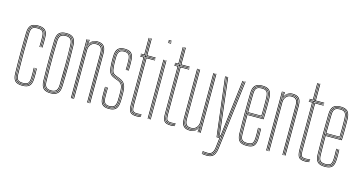

<svg xmlns="http://www.w3.org/2000/svg" viewBox="-97 -1243 3555 1885"><g transform="rotate(15 1681.0 -300.0)"><path d="M147.2 5.5Q95.2 5.5 73.2 -17.5Q51.2 -40.5 50 -91.8Q48.8 -149.2 48.1 -201.9Q47.5 -254.5 47.6 -304.6Q47.8 -354.8 48.4 -404.9Q49 -455 50 -507.2Q51.2 -558 72.4 -581.8Q93.5 -605.5 147 -605.5Q197.8 -605.5 220.6 -583.1Q243.5 -560.8 243.8 -507.8Q244 -486 244.1 -461.1Q244.2 -436.2 242.8 -406.8H236.8Q238 -435.5 237.9 -460.2Q237.8 -485 237.8 -507.5Q237.2 -557.2 216.5 -578.5Q195.8 -599.8 147 -599.8Q96 -599.8 76.6 -577.4Q57.2 -555 56 -507Q55 -455 54.4 -404.2Q53.8 -353.5 53.8 -302.5Q53.8 -251.5 54.2 -199.2Q54.8 -147 56 -92Q57.2 -43.2 77.6 -21.8Q98 -0.2 147.2 -0.2Q195 -0.2 215.5 -21Q236 -41.8 237.8 -91.8Q238.5 -114 238.4 -138.1Q238.2 -162.2 236.8 -194.5H242.8Q244.2 -165.2 244.5 -140.1Q244.8 -115 243.8 -91.8Q242 -40 220.4 -17.2Q198.8 5.5 147.2 5.5ZM147.2 -5.8Q100.5 -5.8 81.9 -25.8Q63.2 -45.8 62.2 -92Q61.2 -147 60.6 -199.5Q60 -252 60 -303.2Q60 -354.5 60.6 -405.1Q61.2 -455.8 62.2 -506.8Q63.2 -554.5 82 -574.4Q100.8 -594.2 147 -594.2Q192.8 -594.2 212 -574.6Q231.2 -555 231.5 -507.5Q231.8 -488.8 231.9 -463Q232 -437.2 230.5 -406.8H224.5Q226 -437.5 225.8 -463.4Q225.5 -489.2 225.5 -507.2Q225.2 -552.8 207.5 -570.6Q189.8 -588.5 147 -588.5Q104 -588.5 86.6 -570.4Q69.2 -552.2 68.2 -506.5Q67.2 -458 66.6 -408.2Q66 -358.5 65.9 -307.1Q65.8 -255.8 66.2 -202.4Q66.8 -149 68 -93Q69 -48 86.4 -29.8Q103.8 -11.5 147.2 -11.5Q189.8 -11.5 206.9 -29.4Q224 -47.2 225.5 -92.2Q226.2 -113.8 226.1 -138.4Q226 -163 224.5 -194.5H230.5Q232 -159.2 232.1 -135.5Q232.2 -111.8 231.5 -92.2Q229.8 -44.8 211.4 -25.2Q193 -5.8 147.2 -5.8ZM147.2 -17Q107 -17 91.1 -33.8Q75.2 -50.5 74.2 -93Q73.2 -146.8 72.6 -198.5Q72 -250.2 72 -301.2Q72 -352.2 72.6 -403.2Q73.2 -454.2 74.2 -506.2Q75.2 -549.2 91 -566.1Q106.8 -583 147 -583Q187.2 -583 203.2 -566.4Q219.2 -549.8 219.2 -507.2Q219.5 -485 219.6 -461.1Q219.8 -437.2 218.2 -406.8H212.2Q213.8 -437.8 213.5 -461.6Q213.2 -485.5 213.2 -507Q213.2 -546.8 199 -562Q184.8 -577.2 147 -577.2Q109.2 -577.2 95.2 -561.8Q81.2 -546.2 80.5 -506.2Q79.5 -456.8 78.9 -407.2Q78.2 -357.8 78.2 -307Q78.2 -256.2 78.8 -203.1Q79.2 -150 80.5 -93Q81.2 -53.8 95.2 -38.2Q109.2 -22.8 147.2 -22.8Q184.2 -22.8 198.1 -37.8Q212 -52.8 213.2 -92.8Q214 -115 213.9 -138.9Q213.8 -162.8 212.2 -194.5H218.2Q219.8 -162 219.9 -137.6Q220 -113.2 219.2 -92.8Q218 -49.8 202.2 -33.4Q186.5 -17 147.2 -17Z M433.8 5.5Q384.5 5.5 361.2 -17.1Q338 -39.8 336.2 -93.5Q334.2 -162 333.5 -228.6Q332.8 -295.2 333.4 -363.8Q334 -432.2 336.2 -506Q338 -560.8 361.5 -583.1Q385 -605.5 433.8 -605.5Q484.5 -605.5 507 -582.1Q529.5 -558.8 531.2 -505.8Q534.2 -404 534.5 -303.1Q534.8 -202.2 531.2 -93.2Q529.5 -38.2 505.5 -16.4Q481.5 5.5 433.8 5.5ZM433.8 -0.2Q477.8 -0.2 500.6 -20.4Q523.5 -40.5 525 -93.2Q528.5 -203.5 528.4 -302.8Q528.2 -402 525 -505.2Q523.8 -556.2 502.2 -578Q480.8 -599.8 433.8 -599.8Q388.2 -599.8 366 -578.6Q343.8 -557.5 342.2 -505Q340.2 -439.2 339.5 -373Q338.8 -306.8 339.4 -237.5Q340 -168.2 342.2 -93.5Q343.8 -41 366.5 -20.6Q389.2 -0.2 433.8 -0.2ZM433.8 -5.8Q389.5 -5.8 369.8 -26.4Q350 -47 348.5 -94.5Q346.5 -162.5 345.8 -230Q345 -297.5 345.6 -366Q346.2 -434.5 348.5 -505Q350 -553.5 370.1 -573.9Q390.2 -594.2 433.8 -594.2Q476.5 -594.2 497 -574.1Q517.5 -554 519 -505.8Q521 -438.2 521.8 -371.5Q522.5 -304.8 521.9 -236.1Q521.2 -167.5 519 -94.2Q517.8 -46.2 497.5 -26Q477.2 -5.8 433.8 -5.8ZM433.8 -11.5Q474 -11.5 492.8 -30.4Q511.5 -49.2 513 -94.5Q516 -195.8 516.1 -296.8Q516.2 -397.8 513 -504.5Q511.5 -550.2 492.8 -569.4Q474 -588.5 433.8 -588.5Q393.2 -588.5 374.6 -569.4Q356 -550.2 354.5 -504.8Q352.5 -439.8 351.8 -373.4Q351 -307 351.6 -237.9Q352.2 -168.8 354.5 -94.5Q356 -48.8 375 -30.1Q394 -11.5 433.8 -11.5ZM433.8 -17Q398.5 -17 380.2 -33.9Q362 -50.8 360.5 -94.5Q358.5 -164.8 357.8 -232.1Q357 -299.5 357.8 -366.9Q358.5 -434.2 360.5 -504.5Q362 -548 379.8 -565.5Q397.5 -583 433.8 -583Q469 -583 487.4 -566Q505.8 -549 506.8 -504.5Q509.8 -404 510 -303.5Q510.2 -203 506.8 -94.8Q505.8 -51.5 487.6 -34.2Q469.5 -17 433.8 -17ZM433.8 -22.8Q468.2 -22.8 483.9 -39.5Q499.5 -56.2 500.8 -95Q503.8 -198 503.9 -297.2Q504 -396.5 500.8 -504.5Q499.5 -544.2 483.5 -560.8Q467.5 -577.2 433.8 -577.2Q399.2 -577.2 383.6 -560.2Q368 -543.2 366.8 -504.2Q364.8 -433.8 364 -366.9Q363.2 -300 364 -233Q364.8 -166 366.8 -94.8Q368 -55.5 384 -39.1Q400 -22.8 433.8 -22.8Z M830.5 0V-505.2Q830.5 -526 827.1 -543.2Q823.8 -560.5 814.8 -573.1Q805.8 -585.8 789.6 -592.8Q773.5 -599.8 748.2 -599.8Q718.8 -599.8 696.1 -584Q673.5 -568.2 663 -539.8H660.5L665 -600H671.2V-595.8L666 -555.2H667.5Q677.8 -578 700.1 -591.8Q722.5 -605.5 749.2 -605.5Q771.2 -605.5 786.6 -600.4Q802 -595.2 811.9 -585.9Q821.8 -576.5 827.1 -564Q832.5 -551.5 834.6 -536.6Q836.8 -521.8 836.8 -505.8V0ZM641 0V-600H647.2V0ZM666 0V-499Q666 -517.5 673.9 -536.6Q681.8 -555.8 699.4 -568.9Q717 -582 746 -582Q766.2 -582 779.1 -576.5Q792 -571 799.1 -560.6Q806.2 -550.2 809.2 -536Q812.2 -521.8 812.2 -504.2V0H806V-504Q806 -525.5 801.2 -541.6Q796.5 -557.8 783.5 -567Q770.5 -576.2 745.8 -576.2Q719.2 -576.2 703.1 -564.4Q687 -552.5 679.6 -534.8Q672.2 -517 672.2 -499.2V0ZM653.2 0V-600H659.2L657 -521.2H659.5Q666.8 -552 689.6 -573Q712.5 -594 747.5 -593.8Q793 -593.8 808.8 -570.1Q824.5 -546.5 824.5 -505V0H818.2V-504.8Q818.2 -544.8 803.4 -566.4Q788.5 -588 746.8 -588Q715.8 -588 696.6 -573.5Q677.5 -559 668.6 -538.2Q659.8 -517.5 659.8 -498.8V0Z M1027.5 5.5Q979.8 5.5 958.5 -17Q937.2 -39.5 936.2 -91.8Q936 -117.5 935.8 -140Q935.5 -162.5 936.2 -194.5H942.2Q941.5 -160.2 941.6 -137.6Q941.8 -115 942.2 -92Q943.2 -42.8 963.1 -21.5Q983 -0.2 1027.5 -0.2Q1073 -0.2 1093.5 -21.6Q1114 -43 1116.5 -91.5Q1117.5 -106.2 1117.6 -120.5Q1117.8 -134.8 1117.6 -149.4Q1117.5 -164 1117.5 -180Q1117.5 -239.8 1100.5 -267.4Q1083.5 -295 1047.2 -308.2L1016.8 -319.5Q996.5 -327 984.8 -336.4Q973 -345.8 967.4 -368.6Q961.8 -391.5 960 -439Q959.5 -457.5 959.5 -472.2Q959.5 -487 960 -506.5Q961.5 -547.2 977.1 -565.1Q992.8 -583 1028 -583Q1063.5 -583 1079.2 -565.4Q1095 -547.8 1095.8 -507.2Q1096.2 -484.8 1096.4 -462.6Q1096.5 -440.5 1095.8 -406.8H1089.8Q1091.2 -437 1090.9 -461.9Q1090.5 -486.8 1090 -506.8Q1089.2 -545 1074.8 -561.1Q1060.2 -577.2 1028 -577.2Q996 -577.2 981.6 -560.9Q967.2 -544.5 966 -506.5Q965.5 -484.5 965.5 -471.2Q965.5 -458 966 -439.2Q967.8 -396.8 972 -374.9Q976.2 -353 987.1 -342.9Q998 -332.8 1018.8 -325L1049 -313.5Q1072 -304.8 1088.8 -290.5Q1105.5 -276.2 1114.5 -250.1Q1123.5 -224 1123.5 -180Q1123.5 -164.5 1123.6 -149.6Q1123.8 -134.8 1123.6 -120.2Q1123.5 -105.8 1122.5 -91.2Q1119.8 -40.8 1098.4 -17.6Q1077 5.5 1027.5 5.5ZM1027.5 -5.8Q985.2 -5.8 967.1 -26.1Q949 -46.5 948 -92.2Q947.8 -117 947.2 -141.5Q946.8 -166 948 -194.5H954Q952.5 -163.8 953.1 -138.1Q953.8 -112.5 954 -92.2Q954.8 -49 971.9 -30.2Q989 -11.5 1027.5 -11.5Q1067.8 -11.5 1085 -30.8Q1102.2 -50 1104.5 -92Q1105.8 -114 1105.6 -134.5Q1105.5 -155 1105.5 -180Q1105.5 -236.5 1090.2 -261.1Q1075 -285.8 1043.5 -297.5L1012.8 -308.8Q988 -317.8 974.6 -329.9Q961.2 -342 955.5 -366.8Q949.8 -391.5 948 -438.8Q947.2 -459 947.4 -473.5Q947.5 -488 948 -506.8Q949.2 -553.2 967.8 -573.8Q986.2 -594.2 1028 -594.2Q1070 -594.2 1088.2 -574.1Q1106.5 -554 1107.5 -507.5Q1108 -483.5 1108.1 -462Q1108.2 -440.5 1107.5 -406.8H1101.5Q1102.5 -443.8 1102.4 -464.9Q1102.2 -486 1101.8 -507.5Q1101 -551 1083.8 -569.8Q1066.5 -588.5 1028 -588.5Q989.2 -588.5 972.2 -569.4Q955.2 -550.2 954 -506.8Q953.5 -487.5 953.4 -473Q953.2 -458.5 954 -439Q955.8 -390.2 961.8 -366.5Q967.8 -342.8 980.4 -332.5Q993 -322.2 1014.8 -314L1045.5 -302.5Q1078 -290.5 1094.8 -265.2Q1111.5 -240 1111.5 -180Q1111.5 -155.5 1111.6 -134.6Q1111.8 -113.8 1110.5 -91.8Q1108 -47 1089.5 -26.4Q1071 -5.8 1027.5 -5.8ZM1027.5 -17Q992.5 -17 976.5 -34.4Q960.5 -51.8 959.8 -92.8Q959.5 -112.8 959 -138.5Q958.5 -164.2 960 -194.5H965.8Q964.5 -167.5 964.9 -141.6Q965.2 -115.8 965.8 -92.8Q966.2 -55.2 980.6 -39Q995 -22.8 1027.5 -22.8Q1062.2 -22.8 1076.2 -40.1Q1090.2 -57.5 1092.5 -92.5Q1093.8 -115 1093.5 -135.8Q1093.2 -156.5 1093.2 -180Q1093.2 -233.8 1080.1 -255.2Q1067 -276.8 1039.8 -286.5L1008.8 -298Q981.8 -307.8 966.5 -321.5Q951.2 -335.2 944.4 -362.2Q937.5 -389.2 936 -438.5Q935.2 -459.2 935.4 -474.8Q935.5 -490.2 936 -507Q937.2 -559.2 958.5 -582.4Q979.8 -605.5 1028 -605.5Q1075.8 -605.5 1097 -582.9Q1118.2 -560.2 1119.2 -507.8Q1119.8 -487.2 1120.2 -461.8Q1120.8 -436.2 1119.2 -406.8H1113.5Q1114 -440.8 1114 -462.9Q1114 -485 1113.5 -507.5Q1112.5 -556.2 1093 -578Q1073.5 -599.8 1028 -599.8Q982.2 -599.8 962.9 -577.8Q943.5 -555.8 942 -507Q941.5 -484.8 941.5 -470.9Q941.5 -457 942 -438.5Q943.8 -390.8 949.9 -365Q956 -339.2 970.4 -326.1Q984.8 -313 1010.8 -303.2L1041.8 -291.8Q1072.2 -280.5 1085.8 -257Q1099.2 -233.5 1099.2 -180Q1099.2 -164.8 1099.4 -150.1Q1099.5 -135.5 1099.4 -121.1Q1099.2 -106.8 1098.5 -92Q1096.2 -52.8 1080.1 -34.9Q1064 -17 1027.5 -17Z M1308.8 -6.2Q1263 -6.2 1250.8 -26.2Q1238.5 -46.2 1238.5 -91.8V-582.8H1192.2V-588.5H1238.5V-770H1244.5V-588.5H1342.2V-582.8H1244.5V-91.8Q1244.5 -48 1255.8 -30Q1267 -12 1308.8 -12Q1319 -12 1330.4 -13.1Q1341.8 -14.2 1352.2 -16.5V-10.8Q1342 -8.2 1330.5 -7.2Q1319 -6.2 1308.8 -6.2ZM1308.8 5.5Q1258.2 5.5 1242.2 -17.2Q1226.2 -40 1226.2 -91.8V-571H1192.2V-576.8H1232.2V-91.8Q1232.2 -43.5 1246.2 -22Q1260.2 -0.5 1308.8 -0.5Q1319.5 -0.5 1331.1 -1.6Q1342.8 -2.8 1352.2 -5.2V0.5Q1334.2 5.5 1308.8 5.5ZM1308.8 -17.8Q1269.8 -17.8 1260.1 -34.5Q1250.5 -51.2 1250.5 -92V-576.8H1342.2V-571H1256.8V-92Q1256.8 -53.5 1265 -38.5Q1273.2 -23.5 1308.8 -23.5Q1319 -23.5 1330.2 -24.5Q1341.5 -25.5 1352.2 -27.5V-22Q1342.2 -20 1330.8 -18.9Q1319.2 -17.8 1308.8 -17.8ZM1192.2 -594.2V-600H1226.2V-770H1232.2V-594.2ZM1250.5 -594.2V-770H1256.8V-600H1342.2V-594.2Z M1421.2 -794.2V-800H1451.8V-794.2ZM1421.2 -771V-776.8H1451.8V-771ZM1421.2 -782.8V-788.5H1451.8V-782.8ZM1445.8 0V-600H1451.8V0ZM1421.2 0V-600H1427.5V0ZM1433.5 0V-600H1439.5V0Z M1655.2 -6.2Q1609.5 -6.2 1597.2 -26.2Q1585 -46.2 1585 -91.8V-582.8H1538.8V-588.5H1585V-770H1591V-588.5H1688.8V-582.8H1591V-91.8Q1591 -48 1602.2 -30Q1613.5 -12 1655.2 -12Q1665.5 -12 1676.9 -13.1Q1688.2 -14.2 1698.8 -16.5V-10.8Q1688.5 -8.2 1677 -7.2Q1665.5 -6.2 1655.2 -6.2ZM1655.2 5.5Q1604.8 5.5 1588.8 -17.2Q1572.8 -40 1572.8 -91.8V-571H1538.8V-576.8H1578.8V-91.8Q1578.8 -43.5 1592.8 -22Q1606.8 -0.5 1655.2 -0.5Q1666 -0.5 1677.6 -1.6Q1689.2 -2.8 1698.8 -5.2V0.5Q1680.8 5.5 1655.2 5.5ZM1655.2 -17.8Q1616.2 -17.8 1606.6 -34.5Q1597 -51.2 1597 -92V-576.8H1688.8V-571H1603.2V-92Q1603.2 -53.5 1611.5 -38.5Q1619.8 -23.5 1655.2 -23.5Q1665.5 -23.5 1676.8 -24.5Q1688 -25.5 1698.8 -27.5V-22Q1688.8 -20 1677.2 -18.9Q1665.8 -17.8 1655.2 -17.8ZM1538.8 -594.2V-600H1572.8V-770H1578.8V-594.2ZM1597 -594.2V-770H1603.2V-600H1688.8V-594.2Z M1851.2 5.5Q1831 5.5 1816 1.1Q1801 -3.2 1791 -11.8Q1781 -20.2 1775 -32.4Q1769 -44.5 1766.4 -60.1Q1763.8 -75.8 1763.8 -94.2V-600H1770V-94.8Q1770 -72.8 1773.9 -55.1Q1777.8 -37.5 1787 -25.4Q1796.2 -13.2 1812.2 -6.8Q1828.2 -0.2 1852 -0.2Q1881.8 -0.2 1904.4 -16.2Q1927 -32.2 1937.5 -60.2H1939.8L1935.5 -7.2V0H1929V-5L1934.2 -44.8H1933Q1922.2 -22 1900.2 -8.2Q1878.2 5.5 1851.2 5.5ZM1953.2 0V-600H1959.5V0ZM1854.2 -18Q1835.2 -18 1822.5 -23.1Q1809.8 -28.2 1802.2 -38.1Q1794.8 -48 1791.5 -62.5Q1788.2 -77 1788.2 -95.8V-600H1794.2V-96Q1794.2 -72 1799.9 -56Q1805.5 -40 1818.6 -31.9Q1831.8 -23.8 1854.8 -23.8Q1881 -23.8 1897.4 -35.6Q1913.8 -47.5 1921.2 -65.4Q1928.8 -83.2 1928.8 -100.8V-600H1935V-101Q1935 -82.8 1926.9 -63.4Q1918.8 -44 1901.1 -31Q1883.5 -18 1854.2 -18ZM1852.8 -6.2Q1810.8 -6.2 1793.4 -27.6Q1776 -49 1776 -95V-600H1782V-95.2Q1782 -52.5 1798.1 -32.2Q1814.2 -12 1853.8 -12Q1884.5 -12 1903.8 -26.5Q1923 -41 1932 -61.9Q1941 -82.8 1941 -101.2V-600H1947.2V0H1941V-15L1943.2 -78.8H1941Q1935 -50.5 1911.8 -28.2Q1888.5 -6 1852.8 -6.2Z M2076.2 200Q2064.8 200 2048.6 198.6Q2032.5 197.2 2024.2 195V189.2Q2033.5 191.5 2049.2 192.9Q2065 194.2 2076.2 194.2Q2104.8 194.2 2122.5 184.2Q2140.2 174.2 2150.1 153.8Q2160 133.2 2163.8 102L2249.8 -600H2256L2170 102.8Q2165.8 136 2155.2 157.5Q2144.8 179 2125.6 189.5Q2106.5 200 2076.2 200ZM2076.2 177.2Q2065.5 177.2 2050.2 175.9Q2035 174.5 2024.2 172.5V167Q2034.2 168.8 2049.4 170Q2064.5 171.2 2076.2 171.2Q2106.8 171.2 2121 153.5Q2135.2 135.8 2139.8 98.5L2151.2 0H2121.8L2048 -600H2054L2127 -5.8H2158.2L2145.8 99.2Q2141 139.8 2125.2 158.5Q2109.5 177.2 2076.2 177.2ZM2076.2 188.5Q2064.8 188.5 2049.4 187.1Q2034 185.8 2024.2 183.8V178Q2034.2 180 2049.2 181.4Q2064.2 182.8 2076.2 182.8Q2113.5 182.8 2130.1 161.9Q2146.8 141 2151.8 100.2L2165.2 -11.5H2131.8L2119.2 -108.2L2060.2 -600H2066.5L2124.8 -112.8L2136.8 -17.2H2166L2237.5 -600H2243.5L2157.8 101Q2152.5 144 2134.9 166.2Q2117.2 188.5 2076.2 188.5ZM2141.5 -23.2 2130.2 -117 2072.8 -600H2079L2136 -120.8L2146.5 -29H2156.5L2167.2 -120.8L2225 -600H2231.2L2172.8 -114.5L2161.5 -23.2Z M2428.2 5.5Q2374.5 5.5 2352.5 -17.6Q2330.5 -40.8 2329.2 -91.8Q2328 -149.2 2327.4 -201.9Q2326.8 -254.5 2326.9 -304.6Q2327 -354.8 2327.6 -404.9Q2328.2 -455 2329.2 -507.2Q2330.5 -557.2 2352.2 -581.4Q2374 -605.5 2428 -605.5Q2476 -605.5 2498.5 -583.2Q2521 -561 2523 -508.8Q2523.5 -493.2 2523.9 -470.8Q2524.2 -448.2 2524.4 -420Q2524.5 -391.8 2524 -358.8Q2523.5 -325.8 2522 -289.2H2357.5Q2357.5 -250.2 2357.8 -218.2Q2358 -186.2 2358.6 -156.1Q2359.2 -126 2359.8 -93Q2360.5 -53.5 2374.9 -38.1Q2389.2 -22.8 2428.2 -22.8Q2464 -22.8 2477.4 -36.8Q2490.8 -50.8 2492.5 -93Q2493.2 -110.5 2493.1 -137.1Q2493 -163.8 2491.5 -194.5H2497.5Q2499 -164.2 2499.1 -137.5Q2499.2 -110.8 2498.5 -93Q2496.8 -48 2481.5 -32.5Q2466.2 -17 2428.2 -17Q2386.2 -17 2370.4 -33.8Q2354.5 -50.5 2353.5 -92.8Q2353 -122.5 2352.4 -154.4Q2351.8 -186.2 2351.5 -221.2Q2351.2 -256.2 2351.2 -294.8H2516.2Q2517.5 -332.8 2518 -365.4Q2518.5 -398 2518.4 -424.9Q2518.2 -451.8 2517.9 -472.9Q2517.5 -494 2516.8 -508.8Q2514.8 -561.8 2492.1 -580.8Q2469.5 -599.8 2428 -599.8Q2376.5 -599.8 2356.5 -577Q2336.5 -554.2 2335.2 -507Q2334.2 -455.2 2333.6 -404.2Q2333 -353.2 2333 -302.1Q2333 -251 2333.5 -198.8Q2334 -146.5 2335.2 -92Q2336.5 -42.5 2357.2 -21.4Q2378 -0.2 2428.2 -0.2Q2474.8 -0.2 2494.6 -20Q2514.5 -39.8 2517 -92Q2517.5 -103.2 2517.6 -119.5Q2517.8 -135.8 2517.4 -155.1Q2517 -174.5 2516 -194.5H2522Q2523.2 -167 2523.6 -139.5Q2524 -112 2523 -91.8Q2520.8 -38 2499.6 -16.2Q2478.5 5.5 2428.2 5.5ZM2428.2 -5.8Q2380 -5.8 2361.2 -25.6Q2342.5 -45.5 2341.5 -92Q2340.2 -146.8 2339.8 -199.5Q2339.2 -252.2 2339.2 -303.5Q2339.2 -354.8 2339.9 -405.5Q2340.5 -456.2 2341.5 -506.8Q2342.5 -554 2362 -574.1Q2381.5 -594.2 2428 -594.2Q2470.2 -594.2 2489.6 -575Q2509 -555.8 2510.8 -506.5Q2511.5 -493.2 2512 -463.8Q2512.5 -434.2 2512.2 -392.5Q2512 -350.8 2510.2 -300.5H2345.2Q2345.2 -237.8 2345.8 -190.2Q2346.2 -142.8 2347.2 -92.5Q2348 -47.8 2365.8 -29.6Q2383.5 -11.5 2428.2 -11.5Q2469.8 -11.5 2486.2 -28.5Q2502.8 -45.5 2504.8 -92.5Q2505.5 -110 2505.4 -136.9Q2505.2 -163.8 2503.8 -194.5H2509.8Q2511 -168.5 2511.4 -140.6Q2511.8 -112.8 2510.8 -92.5Q2508.8 -42.5 2490.6 -24.1Q2472.5 -5.8 2428.2 -5.8ZM2345.2 -306H2504.2Q2506 -350.2 2506.2 -390.6Q2506.5 -431 2506 -461.5Q2505.5 -492 2504.8 -506.2Q2503 -552.8 2485.4 -570.6Q2467.8 -588.5 2428 -588.5Q2384.5 -588.5 2366.5 -570Q2348.5 -551.5 2347.5 -506.5Q2346.5 -463 2345.9 -414.1Q2345.2 -365.2 2345.2 -306ZM2351.2 -311.8Q2351.5 -348.2 2351.6 -379.4Q2351.8 -410.5 2352.4 -441Q2353 -471.5 2353.5 -506.2Q2354.5 -548.8 2370.9 -565.9Q2387.2 -583 2428 -583Q2463.8 -583 2480.2 -567Q2496.8 -551 2498.5 -506.2Q2499 -493.5 2499.5 -465.6Q2500 -437.8 2499.9 -398.5Q2499.8 -359.2 2498.2 -311.8ZM2357.5 -317.2H2492.5Q2493.8 -360.2 2493.9 -398.4Q2494 -436.5 2493.5 -464.8Q2493 -493 2492.5 -506.2Q2490.8 -547.8 2476 -562.5Q2461.2 -577.2 2428 -577.2Q2389.8 -577.2 2375.1 -561.4Q2360.5 -545.5 2359.8 -506.2Q2359.2 -474.2 2358.6 -445.5Q2358 -416.8 2357.8 -386Q2357.5 -355.2 2357.5 -317.2Z M2815.5 0V-505.2Q2815.5 -526 2812.1 -543.2Q2808.8 -560.5 2799.8 -573.1Q2790.8 -585.8 2774.6 -592.8Q2758.5 -599.8 2733.2 -599.8Q2703.8 -599.8 2681.1 -584Q2658.5 -568.2 2648 -539.8H2645.5L2650 -600H2656.2V-595.8L2651 -555.2H2652.5Q2662.8 -578 2685.1 -591.8Q2707.5 -605.5 2734.2 -605.5Q2756.2 -605.5 2771.6 -600.4Q2787 -595.2 2796.9 -585.9Q2806.8 -576.5 2812.1 -564Q2817.5 -551.5 2819.6 -536.6Q2821.8 -521.8 2821.8 -505.8V0ZM2626 0V-600H2632.2V0ZM2651 0V-499Q2651 -517.5 2658.9 -536.6Q2666.8 -555.8 2684.4 -568.9Q2702 -582 2731 -582Q2751.2 -582 2764.1 -576.5Q2777 -571 2784.1 -560.6Q2791.2 -550.2 2794.2 -536Q2797.2 -521.8 2797.2 -504.2V0H2791V-504Q2791 -525.5 2786.2 -541.6Q2781.5 -557.8 2768.5 -567Q2755.5 -576.2 2730.8 -576.2Q2704.2 -576.2 2688.1 -564.4Q2672 -552.5 2664.6 -534.8Q2657.2 -517 2657.2 -499.2V0ZM2638.2 0V-600H2644.2L2642 -521.2H2644.5Q2651.8 -552 2674.6 -573Q2697.5 -594 2732.5 -593.8Q2778 -593.8 2793.8 -570.1Q2809.5 -546.5 2809.5 -505V0H2803.2V-504.8Q2803.2 -544.8 2788.4 -566.4Q2773.5 -588 2731.8 -588Q2700.8 -588 2681.6 -573.5Q2662.5 -559 2653.6 -538.2Q2644.8 -517.5 2644.8 -498.8V0Z M3022.2 -6.2Q2976.5 -6.2 2964.2 -26.2Q2952 -46.2 2952 -91.8V-582.8H2905.8V-588.5H2952V-770H2958V-588.5H3055.8V-582.8H2958V-91.8Q2958 -48 2969.2 -30Q2980.5 -12 3022.2 -12Q3032.5 -12 3043.9 -13.1Q3055.2 -14.2 3065.8 -16.5V-10.8Q3055.5 -8.2 3044 -7.2Q3032.5 -6.2 3022.2 -6.2ZM3022.2 5.5Q2971.8 5.5 2955.8 -17.2Q2939.8 -40 2939.8 -91.8V-571H2905.8V-576.8H2945.8V-91.8Q2945.8 -43.5 2959.8 -22Q2973.8 -0.5 3022.2 -0.5Q3033 -0.5 3044.6 -1.6Q3056.2 -2.8 3065.8 -5.2V0.5Q3047.8 5.5 3022.2 5.5ZM3022.2 -17.8Q2983.2 -17.8 2973.6 -34.5Q2964 -51.2 2964 -92V-576.8H3055.8V-571H2970.2V-92Q2970.2 -53.5 2978.5 -38.5Q2986.8 -23.5 3022.2 -23.5Q3032.5 -23.5 3043.8 -24.5Q3055 -25.5 3065.8 -27.5V-22Q3055.8 -20 3044.2 -18.9Q3032.8 -17.8 3022.2 -17.8ZM2905.8 -594.2V-600H2939.8V-770H2945.8V-594.2ZM2964 -594.2V-770H2970.2V-600H3055.8V-594.2Z M3223.2 5.5Q3169.5 5.5 3147.5 -17.6Q3125.5 -40.8 3124.2 -91.8Q3123 -149.2 3122.4 -201.9Q3121.8 -254.5 3121.9 -304.6Q3122 -354.8 3122.6 -404.9Q3123.2 -455 3124.2 -507.2Q3125.5 -557.2 3147.2 -581.4Q3169 -605.5 3223 -605.5Q3271 -605.5 3293.5 -583.2Q3316 -561 3318 -508.8Q3318.5 -493.2 3318.9 -470.8Q3319.2 -448.2 3319.4 -420Q3319.5 -391.8 3319 -358.8Q3318.5 -325.8 3317 -289.2H3152.5Q3152.5 -250.2 3152.8 -218.2Q3153 -186.2 3153.6 -156.1Q3154.2 -126 3154.8 -93Q3155.5 -53.5 3169.9 -38.1Q3184.2 -22.8 3223.2 -22.8Q3259 -22.8 3272.4 -36.8Q3285.8 -50.8 3287.5 -93Q3288.2 -110.5 3288.1 -137.1Q3288 -163.8 3286.5 -194.5H3292.5Q3294 -164.2 3294.1 -137.5Q3294.2 -110.8 3293.5 -93Q3291.8 -48 3276.5 -32.5Q3261.2 -17 3223.2 -17Q3181.2 -17 3165.4 -33.8Q3149.5 -50.5 3148.5 -92.8Q3148 -122.5 3147.4 -154.4Q3146.8 -186.2 3146.5 -221.2Q3146.2 -256.2 3146.2 -294.8H3311.2Q3312.5 -332.8 3313 -365.4Q3313.5 -398 3313.4 -424.9Q3313.2 -451.8 3312.9 -472.9Q3312.5 -494 3311.8 -508.8Q3309.8 -561.8 3287.1 -580.8Q3264.5 -599.8 3223 -599.8Q3171.5 -599.8 3151.5 -577Q3131.5 -554.2 3130.2 -507Q3129.2 -455.2 3128.6 -404.2Q3128 -353.2 3128 -302.1Q3128 -251 3128.5 -198.8Q3129 -146.5 3130.2 -92Q3131.5 -42.5 3152.2 -21.4Q3173 -0.2 3223.2 -0.2Q3269.8 -0.2 3289.6 -20Q3309.5 -39.8 3312 -92Q3312.5 -103.2 3312.6 -119.5Q3312.8 -135.8 3312.4 -155.1Q3312 -174.5 3311 -194.5H3317Q3318.2 -167 3318.6 -139.5Q3319 -112 3318 -91.8Q3315.8 -38 3294.6 -16.2Q3273.5 5.5 3223.2 5.5ZM3223.2 -5.8Q3175 -5.8 3156.2 -25.6Q3137.5 -45.5 3136.5 -92Q3135.2 -146.8 3134.8 -199.5Q3134.2 -252.2 3134.2 -303.5Q3134.2 -354.8 3134.9 -405.5Q3135.5 -456.2 3136.5 -506.8Q3137.5 -554 3157 -574.1Q3176.5 -594.2 3223 -594.2Q3265.2 -594.2 3284.6 -575Q3304 -555.8 3305.8 -506.5Q3306.5 -493.2 3307 -463.8Q3307.5 -434.2 3307.2 -392.5Q3307 -350.8 3305.2 -300.5H3140.2Q3140.2 -237.8 3140.8 -190.2Q3141.2 -142.8 3142.2 -92.5Q3143 -47.8 3160.8 -29.6Q3178.5 -11.5 3223.2 -11.5Q3264.8 -11.5 3281.2 -28.5Q3297.8 -45.5 3299.8 -92.5Q3300.5 -110 3300.4 -136.9Q3300.2 -163.8 3298.8 -194.5H3304.8Q3306 -168.5 3306.4 -140.6Q3306.8 -112.8 3305.8 -92.5Q3303.8 -42.5 3285.6 -24.1Q3267.5 -5.8 3223.2 -5.8ZM3140.2 -306H3299.2Q3301 -350.2 3301.2 -390.6Q3301.5 -431 3301 -461.5Q3300.5 -492 3299.8 -506.2Q3298 -552.8 3280.4 -570.6Q3262.8 -588.5 3223 -588.5Q3179.5 -588.5 3161.5 -570Q3143.5 -551.5 3142.5 -506.5Q3141.5 -463 3140.9 -414.1Q3140.2 -365.2 3140.2 -306ZM3146.2 -311.8Q3146.5 -348.2 3146.6 -379.4Q3146.8 -410.5 3147.4 -441Q3148 -471.5 3148.5 -506.2Q3149.5 -548.8 3165.9 -565.9Q3182.2 -583 3223 -583Q3258.8 -583 3275.2 -567Q3291.8 -551 3293.5 -506.2Q3294 -493.5 3294.5 -465.6Q3295 -437.8 3294.9 -398.5Q3294.8 -359.2 3293.2 -311.8ZM3152.5 -317.2H3287.5Q3288.8 -360.2 3288.9 -398.4Q3289 -436.5 3288.5 -464.8Q3288 -493 3287.5 -506.2Q3285.8 -547.8 3271 -562.5Q3256.2 -577.2 3223 -577.2Q3184.8 -577.2 3170.1 -561.4Q3155.5 -545.5 3154.8 -506.2Q3154.2 -474.2 3153.6 -445.5Q3153 -416.8 3152.8 -386Q3152.5 -355.2 3152.5 -317.2Z"/></g></svg>

Font: Big Shoulders Inline Display Thin ExtraLight
Style: Regular
Weight: 250
Version: Version 2.002